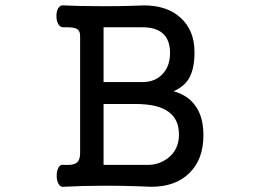

<svg xmlns="http://www.w3.org/2000/svg" viewBox="-20 -715 1040 736"><path d="M287.1 -128.9Q287.1 -97.7 270.5 -88.9Q257.8 -81.1 224.6 -83Q210.9 -85.9 204.1 -72.3Q197.3 -59.6 197.3 -41Q197.3 -22.5 204.1 -10.7Q210.9 2.9 224.6 1Q297.9 -2.9 364.3 -2.9Q449.2 -3.9 559.6 1Q653.3 1 706.1 -51.8Q759.8 -104.5 759.8 -196.3Q759.8 -266.6 729.5 -308.6Q701.2 -349.6 645.5 -365.2Q685.5 -382.8 704.1 -414.1Q725.6 -450.2 725.6 -514.6Q725.6 -597.7 673.8 -645.5Q622.1 -694.3 531.2 -694.3Q436.5 -690.4 352.5 -691.4Q282.2 -691.4 224.6 -694.3Q210.9 -696.3 203.1 -683.6Q196.3 -671.9 196.3 -653.3Q196.3 -635.7 203.1 -623Q210.9 -609.4 224.6 -610.4Q259.8 -611.3 271.5 -605.5Q287.1 -599.6 287.1 -577.1ZM377 -316.4H499Q588.9 -316.4 628.9 -284.2Q666 -255.9 666 -199.2Q666 -140.6 623 -108.4Q588.9 -83 547.9 -83H377ZM377 -610.4H526.4Q575.2 -610.4 601.6 -588.9Q631.8 -564.5 631.8 -511.7Q631.8 -461.9 603.5 -431.6Q575.2 -400.4 525.4 -400.4H377Z"/></svg>

Font: GungsuhChe
Style: Regular
Weight: 400
Monospace: yes
Version: Version 2.21